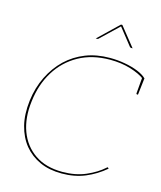

<svg xmlns="http://www.w3.org/2000/svg" viewBox="-132 -1005 926 1107"><g transform="rotate(15 331.0 -451.0)"><path d="M342 8Q267 8 211 -17.5Q155 -43 117 -89Q79 -136 62.5 -201.5Q46 -267 56 -350Q66 -430 98.5 -496Q131 -562 181 -610Q231 -657 295.5 -682.5Q360 -708 441 -708Q486 -708 530 -700Q574 -692 608.5 -678Q643 -664 662 -645L661 -639L653 -640Q622 -664 566.5 -681Q511 -698 444 -698Q337 -698 257 -653.5Q177 -609 128.5 -530.5Q80 -452 68 -350Q55 -249 84 -170.5Q113 -92 179 -47Q245 -2 343 -2Q422 -2 483 -28.5Q544 -55 585 -92Q587 -94 588 -94.5Q589 -95 591 -95Q591 -95 592 -94.5Q593 -94 593 -93L597 -89Q544 -44 481.5 -18Q419 8 342 8ZM648 -645 661 -639 650 -545H644Q642 -545 640.5 -547.5Q639 -550 640 -552ZM331 -795 451 -910H459L551 -795H542Q538 -795 534 -799L454 -900L348 -799Q347 -798 345 -796.5Q343 -795 340 -795Z"/></g></svg>

Font: Aleo Thin
Style: Italic
Weight: 250
Italic angle: -7°
Designer: Alessio Laiso
Foundry: Alessio Laiso
Version: Version 2.001;gftools[0.9.29]